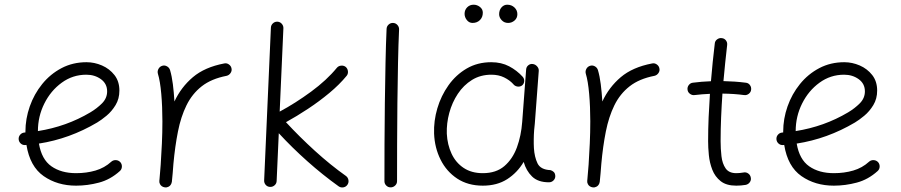

<svg xmlns="http://www.w3.org/2000/svg" viewBox="-20 -786 3909 833"><path d="M500 -43.9Q459 -6.8 409.4 6.3Q359.9 19.5 310.1 19.5Q229 19.5 169.4 -22Q109.9 -63.5 94.7 -157.2Q92.3 -156.7 89.8 -156.7Q78.6 -155.8 70.3 -163.1Q62 -170.4 61 -181.6Q60.1 -192.9 67.4 -201.4Q74.7 -210 85.9 -210.9Q88.4 -210.9 90.3 -211.4Q90.3 -212.9 90.3 -214.8Q90.3 -270.5 109.1 -324.2Q127.9 -377.9 163.1 -421.4Q198.2 -464.8 247.1 -490.5Q295.9 -516.1 355.5 -516.1Q389.6 -516.1 422.4 -502Q455.1 -487.8 476.6 -460.4Q498 -433.1 498 -393.1Q498 -357.4 481.4 -330.1Q464.8 -302.7 442.1 -283.9Q419.4 -265.1 401.4 -254.4Q281.7 -183.6 148.9 -163.1Q160.6 -94.2 203.1 -64.5Q245.6 -34.7 310.1 -34.7Q355 -34.7 394.3 -46.1Q433.6 -57.6 462.9 -84.5Q471.2 -91.8 482.7 -91.3Q494.1 -90.8 502 -82.5Q509.3 -74.2 508.8 -62.7Q508.3 -51.3 500 -43.9ZM354.5 -461.9Q295.4 -461.9 247.8 -427.2Q200.2 -392.6 172.4 -336.9Q144.5 -281.2 144.5 -217.3Q268.1 -236.8 371.6 -298.3Q400.4 -315.4 422.6 -337.6Q444.8 -359.9 444.8 -389.6Q444.8 -422.9 418 -442.4Q391.1 -461.9 354.5 -461.9Z M695.3 26.9Q691.9 26.4 689 25.4Q688.5 25.4 688 24.9Q688 24.9 687.5 24.9Q674.8 19.5 671.9 6.3Q671.9 5.9 671.4 4.9Q671.4 4.9 671.4 4.4Q670.9 1 671.4 -2.9Q671.4 -4.9 671.9 -7.3Q673.3 -23.4 674.6 -39.6Q675.8 -55.7 677.2 -71.8Q680.2 -115.2 682.4 -163.6Q684.6 -211.9 684.6 -259.8Q684.6 -322.8 679.7 -378.7Q674.8 -434.6 665 -466.3Q662.1 -477.1 667.5 -487.1Q672.9 -497.1 683.6 -500.5Q694.3 -503.9 704.3 -498.3Q714.4 -492.7 717.8 -481.9Q725.6 -455.6 730 -420.7Q734.4 -385.7 736.8 -345.7Q765.6 -407.7 816.9 -451.2Q868.2 -494.6 952.6 -510.7Q963.4 -513.2 972.9 -506.6Q982.4 -500 984.4 -489.3Q986.8 -478.5 980.2 -469Q973.6 -459.5 962.9 -457Q897 -444.3 855.2 -411.6Q813.5 -378.9 789.1 -329.1Q764.6 -279.3 752 -215.1Q739.3 -150.9 732.4 -75.7Q729.5 -33.7 725.6 2.9Q725.1 6.3 723.6 9.8Q723.6 9.8 723.6 9.8Q723.6 10.7 723.1 11.2Q717.8 23.4 704.6 26.4Q704.1 26.4 703.1 26.4Q703.1 26.4 703.1 26.9Q699.2 27.3 695.3 26.9Z M1487.3 15.6Q1481 24.9 1469.5 26.9Q1458 28.8 1448.7 22Q1379.9 -27.3 1313.5 -86.4Q1247.1 -145.5 1189.5 -208L1180.2 -0.5Q1179.7 10.7 1171.1 18.1Q1162.6 25.4 1151.4 24.9Q1140.1 24.4 1132.8 16.1Q1125.5 7.8 1126 -3.4L1155.3 -666Q1155.8 -677.2 1164.1 -684.8Q1172.4 -692.4 1183.6 -691.9Q1194.8 -691.4 1202.4 -682.9Q1210 -674.3 1209.5 -663.1L1193.4 -301.8Q1261.7 -338.4 1329.8 -388.4Q1397.9 -438.5 1441.4 -491.7Q1448.2 -500 1459.7 -501.2Q1471.2 -502.4 1480 -495.6Q1488.3 -488.3 1489.5 -476.8Q1490.7 -465.3 1483.9 -457Q1452.6 -418.9 1408.9 -382.6Q1365.2 -346.2 1316.4 -314Q1267.6 -281.7 1220.7 -255.9Q1278.8 -192.9 1346.2 -131.6Q1413.6 -70.3 1481 -22.5Q1489.7 -16.1 1491.7 -4.9Q1493.7 6.3 1487.3 15.6Z M1685.5 -686.5Q1696.8 -686 1704.3 -677.5Q1711.9 -668.9 1711.4 -657.7Q1708.5 -595.7 1706.8 -512.7Q1705.1 -429.7 1704.1 -338.6Q1703.1 -247.6 1702.9 -159.9Q1702.6 -72.3 1702.6 0Q1702.6 11.2 1694.3 19Q1686 26.9 1674.8 26.9Q1663.6 26.9 1655.8 19Q1647.9 11.2 1647.9 0Q1647.9 -72.3 1648.2 -160.2Q1648.4 -248 1649.7 -339.1Q1650.9 -430.2 1652.6 -513.7Q1654.3 -597.2 1657.2 -660.6Q1657.7 -671.9 1666 -679.4Q1674.3 -687 1685.5 -686.5Z M2074.7 -34.7Q2132.3 -34.7 2168.2 -65.4Q2204.1 -96.2 2222.7 -146.7Q2241.2 -197.3 2245.6 -257.3L2262.7 -484.9Q2263.7 -496.1 2272.2 -502.9Q2280.8 -509.8 2291.5 -508.3Q2302.7 -506.8 2310.5 -497.8Q2318.4 -488.8 2317.4 -478L2300.3 -250Q2299.3 -235.4 2297.4 -221.2Q2295.9 -201.7 2295.7 -181.4Q2295.4 -161.1 2296.4 -143.1Q2298.8 -105 2312 -77.4Q2325.2 -49.8 2368.2 -47.9Q2376 -45.9 2382.3 -40Q2388.7 -34.2 2389.2 -22Q2389.2 -10.7 2381.1 -2.9Q2373 4.9 2361.8 4.9Q2314 4.9 2288.3 -20.3Q2262.7 -45.4 2252 -83.5Q2224.6 -37.1 2180.7 -8.8Q2136.7 19.5 2074.7 19.5Q2010.3 19.5 1963.6 -11.2Q1917 -42 1891.4 -93.5Q1865.7 -145 1863.3 -206.5Q1861.3 -261.2 1877.4 -315.9Q1893.6 -370.6 1925.8 -416Q1958 -461.4 2004.9 -488.8Q2051.8 -516.1 2111.3 -516.1Q2155.3 -516.1 2189 -498.3Q2222.7 -480.5 2248 -452.6Q2255.4 -443.8 2254.2 -432.6Q2252.9 -421.4 2244.6 -415Q2235.8 -408.7 2224.4 -410.6Q2212.9 -412.6 2206.1 -421.9Q2190.9 -438.5 2167 -450.2Q2143.1 -461.9 2111.8 -461.9Q2064.5 -461.9 2027.8 -439.2Q1991.2 -416.5 1966.3 -378.9Q1941.4 -341.3 1929.2 -296.1Q1917 -251 1918.5 -206.1Q1920.9 -158.2 1939.2 -119.1Q1957.5 -80.1 1991.7 -57.4Q2025.9 -34.7 2074.7 -34.7ZM2224.6 -724.6Q2224.6 -707.5 2212.4 -697Q2200.2 -686.5 2184.6 -686.5Q2167.5 -686.5 2156.5 -698.5Q2145.5 -710.4 2145.5 -724.1Q2145.5 -742.2 2155.8 -753.9Q2166 -765.6 2180.7 -765.6Q2199.2 -765.6 2211.9 -753.7Q2224.6 -741.7 2224.6 -724.6ZM2074.7 -731Q2074.7 -711.4 2062.3 -699Q2049.8 -686.5 2030.3 -686.5Q2015.1 -686.5 2005.4 -699Q1995.6 -711.4 1995.6 -726.1Q1995.6 -742.7 2006.8 -754.2Q2018.1 -765.6 2034.7 -765.6Q2049.8 -765.6 2062.3 -755.9Q2074.7 -746.1 2074.7 -731Z M2551.8 26.9Q2548.3 26.4 2545.4 25.4Q2544.9 25.4 2544.4 24.9Q2544.4 24.9 2543.9 24.9Q2531.2 19.5 2528.3 6.3Q2528.3 5.9 2527.8 4.9Q2527.8 4.9 2527.8 4.4Q2527.3 1 2527.8 -2.9Q2527.8 -4.9 2528.3 -7.3Q2529.8 -23.4 2531 -39.6Q2532.2 -55.7 2533.7 -71.8Q2536.6 -115.2 2538.8 -163.6Q2541 -211.9 2541 -259.8Q2541 -322.8 2536.1 -378.7Q2531.2 -434.6 2521.5 -466.3Q2518.6 -477.1 2523.9 -487.1Q2529.3 -497.1 2540 -500.5Q2550.8 -503.9 2560.8 -498.3Q2570.8 -492.7 2574.2 -481.9Q2582 -455.6 2586.4 -420.7Q2590.8 -385.7 2593.3 -345.7Q2622.1 -407.7 2673.3 -451.2Q2724.6 -494.6 2809.1 -510.7Q2819.8 -513.2 2829.3 -506.6Q2838.9 -500 2840.8 -489.3Q2843.3 -478.5 2836.7 -469Q2830.1 -459.5 2819.3 -457Q2753.4 -444.3 2711.7 -411.6Q2669.9 -378.9 2645.5 -329.1Q2621.1 -279.3 2608.4 -215.1Q2595.7 -150.9 2588.9 -75.7Q2585.9 -33.7 2582 2.9Q2581.5 6.3 2580.1 9.8Q2580.1 9.8 2580.1 9.8Q2580.1 10.7 2579.6 11.2Q2574.2 23.4 2561 26.4Q2560.5 26.4 2559.6 26.4Q2559.6 26.4 2559.6 26.9Q2555.7 27.3 2551.8 26.9Z M3238.8 -397Q3237.8 -386.2 3228.8 -379.2Q3219.7 -372.1 3208.5 -373.5Q3165.5 -379.4 3114.3 -379.9Q3110.8 -328.6 3108.6 -277.1Q3106.4 -225.6 3106.4 -173.3Q3106.4 -140.1 3110.1 -108.2Q3113.8 -76.2 3128.2 -55.4Q3142.6 -34.7 3174.3 -34.7Q3189 -34.7 3205.6 -37.6Q3216.8 -40 3226.1 -33.4Q3235.4 -26.9 3237.3 -15.6Q3239.7 -4.9 3233.2 4.4Q3226.6 13.7 3215.3 16.1Q3194.8 19.5 3174.3 19.5Q3131.3 19.5 3106.7 0Q3082 -19.5 3070.3 -49.8Q3058.6 -80.1 3055.4 -113Q3052.2 -146 3052.2 -173.3Q3052.2 -225.6 3054.4 -276.9Q3056.6 -328.1 3060.1 -378.9Q3025.4 -377.4 2993.2 -373.5Q2982.4 -372.1 2973.1 -379.2Q2963.9 -386.2 2962.9 -397Q2961.4 -408.2 2968.5 -417.2Q2975.6 -426.3 2986.3 -427.2Q3023.4 -432.1 3064.5 -433.6Q3067.9 -474.6 3072 -515.4Q3076.2 -556.2 3081.1 -597.2Q3082 -608.4 3091.3 -615.2Q3100.6 -622.1 3111.3 -620.6Q3122.6 -619.6 3129.4 -610.8Q3136.2 -602.1 3134.8 -590.8Q3130.4 -551.3 3126.2 -512.2Q3122.1 -473.1 3118.7 -434.1Q3143.6 -433.6 3167.7 -431.9Q3191.9 -430.2 3215.3 -427.2Q3226.6 -426.3 3233.4 -417.2Q3240.2 -408.2 3238.8 -397Z M3787.6 -43.9Q3746.6 -6.8 3697 6.3Q3647.5 19.5 3597.7 19.5Q3516.6 19.5 3457 -22Q3397.5 -63.5 3382.3 -157.2Q3379.9 -156.7 3377.4 -156.7Q3366.2 -155.8 3357.9 -163.1Q3349.6 -170.4 3348.6 -181.6Q3347.7 -192.9 3355 -201.4Q3362.3 -210 3373.5 -210.9Q3376 -210.9 3377.9 -211.4Q3377.9 -212.9 3377.9 -214.8Q3377.9 -270.5 3396.7 -324.2Q3415.5 -377.9 3450.7 -421.4Q3485.8 -464.8 3534.7 -490.5Q3583.5 -516.1 3643.1 -516.1Q3677.2 -516.1 3710 -502Q3742.7 -487.8 3764.2 -460.4Q3785.6 -433.1 3785.6 -393.1Q3785.6 -357.4 3769 -330.1Q3752.4 -302.7 3729.7 -283.9Q3707 -265.1 3689 -254.4Q3569.3 -183.6 3436.5 -163.1Q3448.2 -94.2 3490.7 -64.5Q3533.2 -34.7 3597.7 -34.7Q3642.6 -34.7 3681.9 -46.1Q3721.2 -57.6 3750.5 -84.5Q3758.8 -91.8 3770.3 -91.3Q3781.7 -90.8 3789.6 -82.5Q3796.9 -74.2 3796.4 -62.7Q3795.9 -51.3 3787.6 -43.9ZM3642.1 -461.9Q3583 -461.9 3535.4 -427.2Q3487.8 -392.6 3460 -336.9Q3432.1 -281.2 3432.1 -217.3Q3555.7 -236.8 3659.2 -298.3Q3688 -315.4 3710.2 -337.6Q3732.4 -359.9 3732.4 -389.6Q3732.4 -422.9 3705.6 -442.4Q3678.7 -461.9 3642.1 -461.9Z"/></svg>

Font: Mikhak-DS1-FD Light
Style: Regular
Weight: 300
Designer: Amin Abedi
Version: Version 3.2